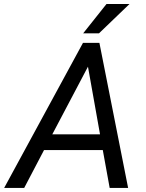

<svg xmlns="http://www.w3.org/2000/svg" viewBox="-60 -921 717 941"><path d="M443.8 -185.5H155.8L58.6 0H-39.6L346.7 -710.9H427.2L567.9 0H477.5ZM196.3 -262.7H430.2L371.1 -594.2ZM461.9 -901.4H574.7L425.3 -757.8H347.7Z"/></svg>

Font: TypoPRO Roboto
Style: Italic
Weight: 400
Italic angle: -12°
Designer: Google
Version: Version 2.136; 2016